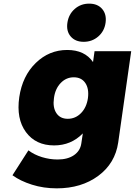

<svg xmlns="http://www.w3.org/2000/svg" viewBox="-20 -823 735 1046"><path d="M47.9 131.8 134.8 -3.9Q166.5 20 208.7 33Q251 45.9 293.9 45.9Q348.6 45.9 382.8 22.5Q417 -1 422.9 -41L431.2 -96.2Q367.2 -30.8 274.9 -30.8Q174.8 -30.8 121.3 -103.3Q67.9 -175.8 85 -293.9Q102.1 -409.2 174.8 -480Q247.6 -550.8 346.2 -550.8Q441.4 -550.8 486.8 -484.9L495.1 -543.9H694.8L624 -46.9Q607.4 66.9 515.4 135Q423.3 203.1 289.1 203.1Q217.3 203.1 154.1 183.1Q90.8 163.1 47.9 131.8ZM273.9 -288.1Q266.6 -237.8 287.1 -206.8Q307.6 -175.8 349.1 -175.8Q391.1 -175.8 421.4 -206.8Q451.7 -237.8 459 -288.1Q465.8 -339.8 444.8 -370.8Q423.8 -401.9 381.8 -401.9Q340.3 -401.9 310.3 -370.4Q280.3 -338.9 273.9 -288.1ZM365.2 -624.3Q340.3 -653.3 347.2 -699.2Q354 -745.1 387 -774.2Q419.9 -803.2 465.8 -803.2Q511.7 -803.2 536.6 -774.2Q561.5 -745.1 555.2 -699.2Q548.8 -653.3 515.4 -624.3Q481.9 -595.2 436 -595.2Q390.1 -595.2 365.2 -624.3Z"/></svg>

Font: Trueno ExtraBold
Style: Italic
Weight: 800
Designer: Julieta Ulanovsky
Foundry: Julieta Ulanovsky
Version: Version 3.001b | FøM Fix